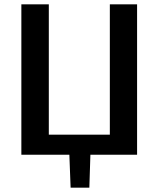

<svg xmlns="http://www.w3.org/2000/svg" viewBox="-20 -710 728 881"><path d="M609 -690V0H484V-690ZM395 -7 390 151H304L298 -7ZM573 -92 574 0H196V-92ZM204 -690V0H78V-690Z"/></svg>

Font: Exo 2 SemiBold
Style: Regular
Weight: 600
Designer: Natanael Gama
Foundry: Natanael Gama
Version: Version 2.010